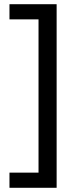

<svg xmlns="http://www.w3.org/2000/svg" viewBox="-20 -734 369 912"><path d="M25 86H163V-642H25V-714H249V158H25Z"/></svg>

Font: binaryvertical115
Style: Book
Weight: 400
Designer: Jelle Bosma - Monotype Design Team
Foundry: Monotype Imaging Inc.
Version: Version 2.003